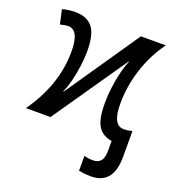

<svg xmlns="http://www.w3.org/2000/svg" viewBox="-134 -636 868 950"><g transform="rotate(20 300.5 -161.0)"><path d="M567.4 63Q567.4 207.5 450.2 207.5Q419.4 207.5 386.2 201.7V123Q406.7 129.4 433.1 129.4Q460 129.4 473.6 112.8Q487.3 96.2 487.3 56.6V7.8Q439 1 415.3 -35.4Q391.6 -71.8 391.6 -152.8Q391.6 -198.7 397.7 -244.9Q403.8 -291 413.6 -329.3Q423.3 -367.7 434.1 -389.2L431.6 -390.1L162.6 0H33.2Q149.4 -163.6 149.4 -340.3Q149.4 -453.1 91.3 -453.1Q78.1 -453.1 49.8 -446.3L33.2 -521Q64.5 -530.3 102.1 -530.3Q162.6 -530.3 192.4 -493.2Q222.2 -456.1 222.2 -367.7Q222.2 -329.6 216.1 -285.9Q210 -242.2 200 -203.6Q189.9 -165 178.2 -141.1L180.7 -140.1L446.3 -528.3H577.6Q523.4 -455.1 493.9 -364.3Q464.4 -273.4 464.4 -180.2Q464.4 -67.4 522.5 -67.4Q543.9 -67.4 567.4 -73.7Z"/></g></svg>

Font: Arimo
Style: Regular
Weight: 400
Designer: Steve Matteson
Foundry: Monotype Imaging Inc.
Version: Version 1.33